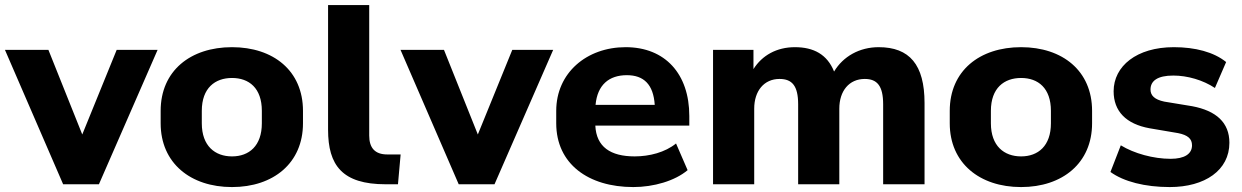

<svg xmlns="http://www.w3.org/2000/svg" viewBox="-32 -739 4979 770"><path d="M364.7 0 600.1 -539.1H436L297.9 -199.7L162.1 -539.1H-12.2L221.2 0Z M898.4 11.2C1064.5 11.2 1183.1 -85 1183.1 -244.6V-294.4C1183.1 -455.1 1064.5 -549.8 898.4 -549.8C731.9 -549.8 612.3 -455.1 612.3 -294.4V-244.6C612.3 -85 731.9 11.2 898.4 11.2ZM898.4 -111.8C830.6 -111.8 777.3 -153.3 777.3 -244.6V-294.4C777.3 -386.2 830.6 -426.3 898.4 -426.3C966.8 -426.3 1018.1 -385.7 1018.1 -294.4V-244.6C1018.1 -153.8 966.8 -111.8 898.4 -111.8Z M1514.6 0H1564L1574.7 -119.6H1521C1470.7 -119.6 1448.7 -147 1448.7 -195.3V-718.8H1283.7V-218.8C1283.7 -76.2 1340.3 0 1514.6 0Z M1951.2 0 2186.5 -539.1H2022.5L1884.3 -199.7L1748.5 -539.1H1574.2L1807.6 0Z M2507.8 11.2C2589.8 11.2 2674.8 -13.7 2725.6 -56.6L2679.2 -163.6C2635.3 -127.9 2572.3 -111.8 2513.2 -111.8C2416.5 -111.8 2359.4 -149.9 2355.5 -235.4H2732.4V-273.9C2732.4 -442.4 2635.7 -549.8 2477.1 -549.8C2320.3 -549.8 2198.7 -446.3 2198.7 -294.4V-244.6C2198.7 -82 2327.1 11.2 2507.8 11.2ZM2481.9 -437.5C2549.8 -437.5 2588.4 -400.4 2593.8 -318.4H2356.4C2363.8 -398.9 2410.6 -437.5 2481.9 -437.5Z M2992.7 0V-303.2C2992.7 -374.5 3032.2 -422.4 3094.2 -422.4C3144.5 -422.4 3168.9 -395 3168.9 -320.8V0H3334V-303.2C3334 -374.5 3373.5 -422.4 3436 -422.4C3485.4 -422.4 3509.8 -395 3509.8 -320.8V0H3675.8V-325.7C3675.8 -480 3615.2 -549.8 3491.7 -549.8C3415 -549.8 3349.1 -512.7 3313 -452.1C3285.6 -520.5 3231.4 -549.8 3155.8 -549.8C3083 -549.8 3024.4 -517.1 2989.7 -461.9V-539.1H2827.6V0Z M4063 11.2C4229 11.2 4347.7 -85 4347.7 -244.6V-294.4C4347.7 -455.1 4229 -549.8 4063 -549.8C3896.5 -549.8 3776.9 -455.1 3776.9 -294.4V-244.6C3776.9 -85 3896.5 11.2 4063 11.2ZM4063 -111.8C3995.1 -111.8 3941.9 -153.3 3941.9 -244.6V-294.4C3941.9 -386.2 3995.1 -426.3 4063 -426.3C4131.3 -426.3 4182.6 -385.7 4182.6 -294.4V-244.6C4182.6 -153.8 4131.3 -111.8 4063 -111.8Z M4659.2 11.2C4800.3 11.2 4898.4 -56.2 4898.4 -166.5C4898.4 -247.6 4845.2 -294.9 4749.5 -313L4637.2 -331.5C4598.1 -339.8 4582 -356 4582 -379.9C4582 -414.6 4609.9 -436 4673.3 -436C4730 -436 4792.5 -418 4840.3 -386.2L4885.3 -490.2C4835.9 -530.3 4761.2 -549.8 4675.3 -549.8C4526.4 -549.8 4434.1 -473.6 4434.1 -373C4434.1 -293 4483.9 -241.7 4578.1 -224.6L4692.9 -205.1C4731.4 -197.3 4748.5 -182.6 4748.5 -156.2C4748.5 -121.6 4718.3 -102.1 4662.6 -102.1C4593.8 -102.1 4516.1 -123.5 4462.9 -156.2L4421.4 -49.3C4474.6 -10.7 4559.6 11.2 4659.2 11.2Z"/></svg>

Font: Winston ExtraBold
Style: Regular
Weight: 800
Designer: Vernon Adams, Kim Jin-seong, David Berlow, Cristiano Sobral
Foundry: The Winston Project Authors
Version: Version 3.004